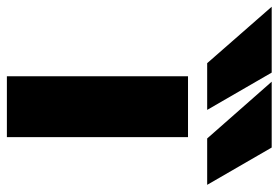

<svg xmlns="http://www.w3.org/2000/svg" viewBox="-253 -662 810 558"><g transform="rotate(90 152.0 -383.0)"><path d="M94.7 2V-524.4H271.5V2ZM301.8 -767.6 410.2 -580.1H275.4L110.4 -767.6ZM84 -767.6 192.4 -580.1H56.6L-107.4 -767.6Z"/></g></svg>

Font: Gen Shin Gothic Heavy
Style: Bold
Weight: 900
Designer: [Source Han Sans]
Ryoko NISHIZUKA  (kana & ideographs); Paul D. Hunt (Latin, Greek & Cyrillic); Wenlong ZHANG  (bopomofo
Version: Version 1.002.20150607